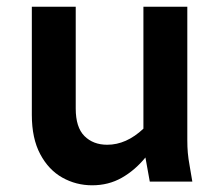

<svg xmlns="http://www.w3.org/2000/svg" viewBox="-20 -542 659 573"><path d="M75 -199V-522H206V-218Q206 -162 232 -136Q258 -110 300 -110Q357 -110 408 -158V-522H539V-124Q539 -103 540.5 -86Q542 -69 546 -47L554 0H427L414 -72Q383 -34 343.5 -11.5Q304 11 255 11Q207 11 166 -12Q125 -35 100 -82Q75 -129 75 -199Z"/></svg>

Font: Radio Canada SemiBold
Style: Regular
Weight: 600
Designer: Charles Daoud, Etienne Aubert Bonn, Alexandre Saumier Demers, Jacques Le Bailly
Foundry: Radio-Canada
Version: Version 2.104; ttfautohint (v1.8.4.7-5d5b);gftools[0.9.28.de